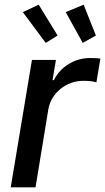

<svg xmlns="http://www.w3.org/2000/svg" viewBox="-20 -802 450 822"><path d="M25.9 0 116.8 -545.5H219.5L204.9 -458.8H210.6Q232.2 -502.5 274.5 -528.1Q316.8 -553.6 365.1 -553.6Q397 -553.6 409.8 -551.1L392.8 -449.6Q371.8 -456 337.7 -456Q281.6 -456 239 -421.3Q196.4 -386.7 186.8 -333.1L132.1 0ZM334.2 -618.3 261.4 -750 338.1 -782 390.6 -649.9ZM175.8 -618.3 77.8 -750 145.6 -782 226.6 -649.9Z"/></svg>

Font: Karasuma Gothic
Style: Medium Italic
Weight: 500
Italic angle: 9.39998°
Designer: Rasmus Andersson / Ryoko Nishizuka
Foundry: Genbu
Version: Version 1.00